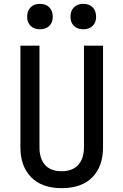

<svg xmlns="http://www.w3.org/2000/svg" viewBox="-20 -967 640 997"><path d="M300 10Q197 10 141.5 -47Q86 -104 86 -202V-730H185V-202Q185 -144 213.5 -111Q242 -78 300 -78Q357 -78 386.5 -111Q416 -144 416 -202V-730H515V-202Q515 -103 459.5 -46.5Q404 10 300 10ZM413 -815Q382 -815 364 -832.5Q346 -850 346 -880Q346 -911 364 -929Q382 -947 413 -947Q443 -947 461 -929Q479 -911 479 -880Q479 -850 461 -832.5Q443 -815 413 -815ZM187 -815Q157 -815 139 -832.5Q121 -850 121 -880Q121 -911 139 -929Q157 -947 187 -947Q218 -947 236 -929Q254 -911 254 -880Q254 -850 236 -832.5Q218 -815 187 -815Z"/></svg>

Font: JetBrains Mono NL Medium
Style: Regular
Weight: 500
Monospace: yes
Designer: Philipp Nurullin, Konstantin Bulenkov
Foundry: JetBrains
Version: Version 2.305; ttfautohint (v1.8.4.7-5d5b)